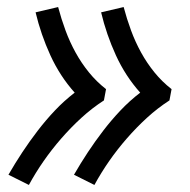

<svg xmlns="http://www.w3.org/2000/svg" viewBox="-20 -609 540 545"><path d="M248 -84 190 -113Q209 -146 229.5 -177Q250 -208 273 -238Q296 -268 322 -295.5Q348 -323 378 -346Q336 -393 309 -452Q282 -511 267 -574L331 -589Q340 -555 352 -522.5Q364 -490 380.5 -460Q397 -430 418.5 -403.5Q440 -377 467 -356L461 -324Q427 -302 397 -274.5Q367 -247 340 -216Q313 -185 290 -152Q267 -119 248 -84ZM62 -84 4 -113Q23 -146 43.5 -177Q64 -208 87 -238Q110 -268 136 -295.5Q162 -323 192 -346Q150 -393 123 -452Q96 -511 81 -574L145 -589Q154 -555 166 -522.5Q178 -490 194.5 -460Q211 -430 232.5 -403.5Q254 -377 281 -356L275 -324Q241 -302 211 -274.5Q181 -247 154 -216Q127 -185 104 -152Q81 -119 62 -84Z"/></svg>

Font: Iosevka
Style: Italic
Weight: 400
Italic angle: -9°
Monospace: yes
Designer: Belleve Invis
Foundry: Belleve Invis
Version: Version 32.5.0; ttfautohint (v1.8.4)